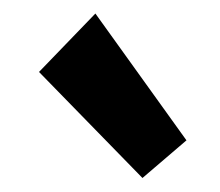

<svg xmlns="http://www.w3.org/2000/svg" viewBox="-20 -825 322 281"><path d="M188.5 -564.5 37.1 -719.7 119.6 -805.2 252.9 -619.6Z"/></svg>

Font: Reddit Sans Condensed ExtraBold
Style: Regular
Weight: 800
Designer: Stephen Hutchings
Foundry: Reddit
Version: Version 1.014